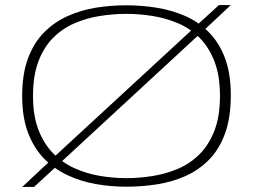

<svg xmlns="http://www.w3.org/2000/svg" viewBox="-20 -731 1006 762"><path d="M115 11H68L187 -100V-101L754 -624L755 -625L849 -711H896L781 -603H780L214 -80L213 -79ZM481 -24Q533 -24 586 -32.5Q639 -41 687 -61.5Q735 -82 772 -119Q809 -156 831 -212.5Q853 -269 853 -350Q853 -431 831 -487.5Q809 -544 772 -581Q735 -618 687 -638.5Q639 -659 586 -667.5Q533 -676 481 -676Q429 -676 376 -667.5Q323 -659 275.5 -638.5Q228 -618 191 -581Q154 -544 132.5 -487.5Q111 -431 111 -350Q111 -272 132.5 -216Q154 -160 191 -122.5Q228 -85 275.5 -63.5Q323 -42 376 -33Q429 -24 481 -24ZM481 10Q420 10 360.5 -0.5Q301 -11 248.5 -35.5Q196 -60 155.5 -101Q115 -142 91.5 -203.5Q68 -265 68 -350Q68 -437 91 -499Q114 -561 154.5 -602Q195 -643 248 -667Q301 -691 360.5 -700.5Q420 -710 481 -710Q541 -710 601 -700.5Q661 -691 714 -668Q767 -645 808 -604Q849 -563 872.5 -501.5Q896 -440 896 -353Q896 -264 873 -201Q850 -138 809.5 -97Q769 -56 716.5 -32.5Q664 -9 603.5 0.5Q543 10 481 10Z"/></svg>

Font: Georama Expanded ExtraLight
Style: Regular
Weight: 250
Width: 7
Designer: Jean-Baptiste Levee
Foundry: Production Type
Version: Version 1.001